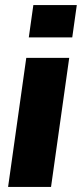

<svg xmlns="http://www.w3.org/2000/svg" viewBox="-20 -740 327 760"><path d="M266 -592H94L112 -720H284ZM182 0H12L84 -511H254Z"/></svg>

Font: Chivo ExtraBold Italic
Style: Regular
Weight: 800
Italic angle: -8.05°
Designer: Hector Gatti
Foundry: Omnibus-Type
Version: Version 1.007